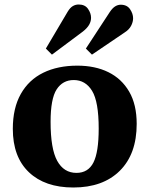

<svg xmlns="http://www.w3.org/2000/svg" viewBox="-20 -820 665 854"><path d="M306 14Q180 14 108.5 -54Q37 -122 37 -247Q37 -339 72.5 -402Q108 -465 172.5 -496.5Q237 -528 324 -528Q403 -528 462 -499Q521 -470 554.5 -412.5Q588 -355 588 -269Q588 -135 513 -60.5Q438 14 306 14ZM320 -51Q372 -51 395.5 -97Q419 -143 419 -248Q419 -368 389.5 -416Q360 -464 308 -464Q259 -464 232 -422.5Q205 -381 205 -278Q205 -158 234.5 -104.5Q264 -51 320 -51ZM211 -577 184 -604 281 -768Q292 -786 304 -793Q316 -800 330 -800Q358 -800 371.5 -780.5Q385 -761 385 -741Q385 -725 376.5 -710Q368 -695 349 -680ZM389 -577 362 -604 468 -766Q480 -784 492 -791.5Q504 -799 517 -799Q545 -799 558.5 -779Q572 -759 572 -739Q572 -722 563 -705Q554 -688 535 -676Z"/></svg>

Font: Literata 36pt
Style: Bold
Weight: 700
Designer: Latin by Veronika Burian and Jose Scaglione. Greek by Irene Vlachou. Cyrillic by Vera Evstafieva.
Foundry: TypeTogether
Version: Version 3.002